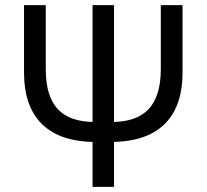

<svg xmlns="http://www.w3.org/2000/svg" viewBox="-20 -542 808 751"><path d="M426 189V13C612 9 694 -95 694 -257V-522H609V-272C609 -123 539 -68 426 -65V-522H342V-65C227 -68 159 -123 159 -272V-522H74V-257C74 -95 156 9 342 13V189Z"/></svg>

Font: Repo
Style: Regular
Weight: 400
Designer: Stefan Peev
Foundry: Context Ltd
Version: Version 0.000